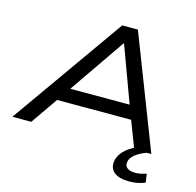

<svg xmlns="http://www.w3.org/2000/svg" viewBox="-138 -835 1184 1160"><g transform="rotate(15 454.0 -255.0)"><path d="M-13 0 485 -705H583L856 0H749L672 -201L719 -168H181L245 -202L105 0ZM521 -602 264 -229 231 -254H696L661 -230L524 -602ZM769 195Q705 195 673.5 169Q642 143 651 95Q660 55 696.5 23Q733 -9 802 -33L828 0Q802 9 780.5 21.5Q759 34 745 49.5Q731 65 728 83Q723 108 740 121.5Q757 135 791 135Q808 135 825 131.5Q842 128 860 122L868 176Q847 185 822.5 190Q798 195 769 195Z"/></g></svg>

Font: Nunito Sans 10pt Expanded Medium
Style: Italic
Weight: 500
Width: 7
Italic angle: -9°
Designer: Vernon Adams
Foundry: Vernon Adams
Version: Version 3.101;gftools[0.9.27]